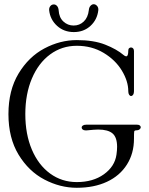

<svg xmlns="http://www.w3.org/2000/svg" viewBox="-20 -890 707 910"><path d="M20 -349Q20 -462 68 -541.5Q116 -621 190.5 -660.5Q265 -700 344 -700Q424 -700 478.5 -678.5Q533 -657 566 -629Q573 -623 578 -623Q588 -623 588 -650Q588 -658 592 -661.5Q596 -665 601 -665Q607 -665 611 -660.5Q615 -656 615 -648V-548V-458Q615 -447 611 -441Q607 -435 601 -435Q596 -435 592 -441Q588 -447 588 -458Q588 -505 557.5 -555.5Q527 -606 471 -639.5Q415 -673 344 -673Q273 -673 217.5 -632Q162 -591 131 -517.5Q100 -444 100 -349Q100 -254 131 -181Q162 -108 217.5 -67.5Q273 -27 344 -27Q421 -27 472.5 -64Q524 -101 532 -157Q535 -178 535 -194Q535 -239 513.5 -257.5Q492 -276 445 -276Q430 -276 390 -272H386Q377 -272 372 -276Q367 -280 367 -286Q367 -291 372.5 -295Q378 -299 388 -299H630Q638 -299 642.5 -295.5Q647 -292 647 -287Q647 -281 641 -276.5Q635 -272 624 -272Q617 -272 616 -266Q615 -260 615 -232Q615 -163 581.5 -110Q548 -57 487 -28.5Q426 0 344 0Q265 0 190.5 -39Q116 -78 68 -157Q20 -236 20 -349ZM213 -841Q212 -853 218.5 -861Q225 -869 235 -869Q244 -869 250.5 -861.5Q257 -854 258 -841Q260 -807 280.5 -788Q301 -769 329 -769Q357 -769 377 -788Q397 -807 401 -842Q402 -855 409 -862.5Q416 -870 424 -870Q433 -870 440 -862Q447 -854 446 -842Q441 -797 409 -767.5Q377 -738 330 -738Q283 -738 250.5 -767.5Q218 -797 213 -841Z"/></svg>

Font: Hina Mincho
Style: Regular
Weight: 400
Designer: satsuyako
Foundry: satsuyako
Version: Version 1.100